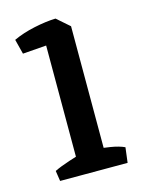

<svg xmlns="http://www.w3.org/2000/svg" viewBox="-82 -536 441 588"><g transform="rotate(-15 138.0 -242.0)"><path d="M102 0V-447L151 -484L191 -449V0ZM36 0 31 -33Q49 -42 79.5 -52Q110 -62 129 -67L115 0ZM157 0 158 -67Q184 -65 211.5 -60.5Q239 -56 256 -48L250 0ZM27 -406 15 -453Q45 -467 82.5 -475Q120 -483 151 -484L164 -459L120 -413Z"/></g></svg>

Font: Eczar
Style: Regular
Weight: 400
Designer: Vaibhav Singh
Foundry: Rosetta Type Foundry
Version: Version 2.000